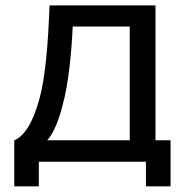

<svg xmlns="http://www.w3.org/2000/svg" viewBox="-20 -582 665 691"><path d="M539.6 -562.5H158.3C153.1 -424 143.8 -307.3 121.9 -226C97.9 -137.5 65.6 -90.6 31.3 -77.1V88.5H119.8V0H505.2V88.5H593.8V-77.1H539.6ZM446.9 -77.1H150C174 -104.2 191.7 -150 205.2 -203.1C226 -275 237.5 -392.7 241.7 -486.5H446.9Z"/></svg>

Font: Manrope3 Medium
Style: Regular
Weight: 500
Width: 4
Designer: Mikhail Sharanda
Foundry: Mikhail Sharanda
Version: Version 3.000;PS 003.000;hotconv 1.0.88;makeotf.lib2.5.64775